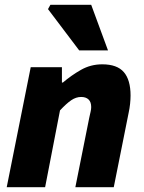

<svg xmlns="http://www.w3.org/2000/svg" viewBox="-20 -780 602 800"><path d="M8 0 108 -500H238V-436H242Q277 -466 317.5 -489Q358 -512 406 -512Q468 -512 496 -479.5Q524 -447 524 -382Q524 -366 522 -347Q520 -328 516 -310L454 0H294L352 -290Q355 -304 357.5 -314.5Q360 -325 360 -334Q360 -355 349 -365.5Q338 -376 318 -376Q297 -376 277 -362.5Q257 -349 230 -320L168 0ZM310 -570 180 -742 190 -760H360L430 -570Z"/></svg>

Font: Source Sans 3 ExtraLight Black
Style: Italic
Weight: 900
Italic angle: -11°
Version: Version 3.052;hotconv 1.1.0;makeotfexe 2.6.0